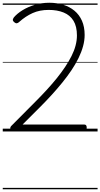

<svg xmlns="http://www.w3.org/2000/svg" viewBox="-20 -955 729 1395"><path d="M77 0Q68 0 61.5 -6.5Q55 -13 54.5 -22Q54 -31 60 -38L238 -217Q281 -260 320 -302.5Q359 -345 392.5 -386.5Q426 -428 453 -468.5Q480 -509 499.5 -547.5Q519 -586 529 -624Q539 -662 539 -697Q539 -763 514 -804Q489 -845 442.5 -864Q396 -883 334 -883Q268 -883 217 -860Q166 -837 120 -796Q111 -787 102 -786Q93 -785 83 -794Q71 -805 73.5 -813.5Q76 -822 81 -829Q105 -857 144 -881Q183 -905 233 -920Q283 -935 338 -935Q392 -935 439 -920.5Q486 -906 521 -877Q556 -848 575.5 -804Q595 -760 595 -701Q595 -661 583.5 -619Q572 -577 550.5 -533Q529 -489 499.5 -445Q470 -401 433.5 -356Q397 -311 356 -266Q315 -221 270 -176L144 -50H593Q601 -50 605.5 -45Q610 -40 610 -27Q610 -13 606 -6.5Q602 0 593 0ZM0 410H689V420H0ZM0 -20H689V0H0ZM0 -505H689V-500H0ZM0 -930H689V-920H0Z"/></svg>

Font: Playwrite DE Grund Guides
Style: Regular
Weight: 400
Designer: Veronika Burian, José Scaglione
Foundry: TypeTogether
Version: Version 1.003